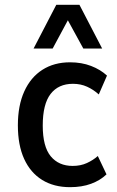

<svg xmlns="http://www.w3.org/2000/svg" viewBox="-20 -766 486 795"><path d="M270 9Q203 9 154.5 -21Q106 -51 80 -108Q54 -165 54 -247Q54 -329 80.5 -387.5Q107 -446 155.5 -477Q204 -508 270 -508Q318 -508 357 -493Q396 -478 423 -453L389 -375Q367 -395 340.5 -407Q314 -419 282 -419Q222 -419 189.5 -377Q157 -335 157 -246Q157 -159 190 -119Q223 -79 281 -79Q314 -79 340 -91Q366 -103 385 -120L421 -44Q395 -19 357 -5Q319 9 270 9ZM119 -565 213 -746H309L403 -565H325L261 -682L198 -565Z"/></svg>

Font: Nunito Sans 7pt Condensed SemiBold
Style: Regular
Weight: 600
Width: 3
Designer: Vernon Adams
Foundry: Vernon Adams
Version: Version 3.101;gftools[0.9.27]